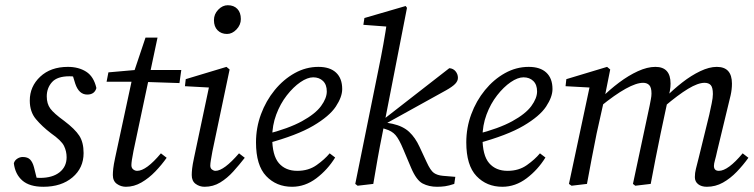

<svg xmlns="http://www.w3.org/2000/svg" viewBox="-20 -704 2885 735"><path d="M126 0 91 -32Q105 -27 113 -25Q121 -23 133 -23Q181 -23 208 -44.5Q235 -66 235 -102Q235 -125 225 -145.5Q215 -166 175 -194Q141 -220 117.5 -248Q94 -276 94 -319Q94 -373 134 -410.5Q174 -448 240 -448Q281 -448 310 -429.5Q339 -411 349 -367Q342 -342 314 -342Q282 -342 268 -384L252 -436L279 -407Q272 -409 264.5 -410.5Q257 -412 246 -412Q199 -412 179 -389.5Q159 -367 159 -335Q159 -307 172.5 -288.5Q186 -270 226 -241Q267 -210 283.5 -184.5Q300 -159 300 -118Q300 -61 257.5 -25Q215 11 146 11Q93 11 65.5 -13Q38 -37 33 -79Q36 -90 46 -96.5Q56 -103 67 -103Q86 -103 95.5 -93Q105 -83 110 -64Z M388 -391 395 -427 520 -438V-436H674L667 -386L516 -391ZM421 -101 489 -417 537 -560H583L491 -126Q483 -86 483 -72Q483 -61 490 -55.5Q497 -50 505 -50Q540 -50 596 -117L618 -100Q599 -73 574.5 -47.5Q550 -22 521.5 -5.5Q493 11 462 11Q443 11 427.5 0Q412 -11 412 -34Q412 -44 413.5 -58.5Q415 -73 421 -101Z M714 -34Q714 -44 715.5 -58.5Q717 -73 723 -101L782 -380L798 -368L688 -374L691 -401L847 -448L859 -438L793 -124Q790 -107 787.5 -92.5Q785 -78 785 -70Q785 -60 791.5 -55Q798 -50 805 -50Q837 -50 895 -117L917 -100Q896 -73 873 -47.5Q850 -22 823 -5.5Q796 11 763 11Q744 11 729 0Q714 -11 714 -34ZM849 -574Q827 -574 813 -588Q799 -602 799 -627Q799 -650 815.5 -667Q832 -684 852 -684Q875 -684 888.5 -670Q902 -656 902 -631Q902 -609 885.5 -591.5Q869 -574 849 -574Z M1098 11Q1038 11 999 -30Q960 -71 960 -159Q960 -215 979 -266.5Q998 -318 1031.5 -359Q1065 -400 1108 -424Q1151 -448 1199 -448Q1243 -448 1266.5 -426Q1290 -404 1290 -363Q1290 -333 1265.5 -296Q1241 -259 1179 -222.5Q1117 -186 1003 -155L999 -190Q1085 -212 1136 -240Q1187 -268 1209 -298Q1231 -328 1231 -354Q1231 -380 1216.5 -394Q1202 -408 1179 -408Q1157 -408 1130 -389.5Q1103 -371 1078 -339Q1053 -307 1037.5 -265.5Q1022 -224 1022 -178Q1022 -109 1047.5 -79.5Q1073 -50 1118 -50Q1161 -50 1192 -72Q1223 -94 1242 -117L1263 -101Q1234 -54 1191 -21.5Q1148 11 1098 11Z M1340 0 1429 -439Q1439 -487 1447.5 -534.5Q1456 -582 1463 -630L1478 -601L1371 -609L1375 -635L1533 -681L1538 -674L1444 -193Q1434 -144 1425.5 -96Q1417 -48 1409 0L1349 7ZM1719 0Q1698 7 1683.5 9Q1669 11 1653 11Q1622 11 1598 -1.5Q1574 -14 1554 -61L1524 -132Q1508 -171 1494 -187Q1480 -203 1455 -210L1437 -216L1434 -236L1700 -443Q1715 -442 1724 -431Q1733 -420 1733 -406Q1733 -394 1722.5 -383Q1712 -372 1687 -358L1454 -229L1456 -235L1483 -230Q1523 -221 1546.5 -199Q1570 -177 1586 -142L1613 -84Q1628 -51 1641 -42Q1654 -33 1675 -31L1723 -27Z M1903 11Q1843 11 1804 -30Q1765 -71 1765 -159Q1765 -215 1784 -266.5Q1803 -318 1836.5 -359Q1870 -400 1913 -424Q1956 -448 2004 -448Q2048 -448 2071.5 -426Q2095 -404 2095 -363Q2095 -333 2070.5 -296Q2046 -259 1984 -222.5Q1922 -186 1808 -155L1804 -190Q1890 -212 1941 -240Q1992 -268 2014 -298Q2036 -328 2036 -354Q2036 -380 2021.5 -394Q2007 -408 1984 -408Q1962 -408 1935 -389.5Q1908 -371 1883 -339Q1858 -307 1842.5 -265.5Q1827 -224 1827 -178Q1827 -109 1852.5 -79.5Q1878 -50 1923 -50Q1966 -50 1997 -72Q2028 -94 2047 -117L2068 -101Q2039 -54 1996 -21.5Q1953 11 1903 11Z M2686 11Q2665 11 2652.5 1Q2640 -9 2640 -26Q2640 -42 2644 -57.5Q2648 -73 2655 -101L2695 -264Q2700 -287 2704.5 -308.5Q2709 -330 2709 -344Q2709 -369 2701 -378Q2693 -387 2677 -387Q2652 -387 2614 -364Q2576 -341 2523 -296L2527 -331Q2558 -362 2592 -388.5Q2626 -415 2660.5 -431.5Q2695 -448 2724 -448Q2782 -448 2782 -384Q2782 -362 2777 -339.5Q2772 -317 2766 -294L2725 -124Q2721 -105 2717 -91Q2713 -77 2713 -69Q2713 -50 2732 -50Q2767 -50 2823 -117L2845 -100Q2825 -72 2800.5 -46.5Q2776 -21 2747.5 -5Q2719 11 2686 11ZM2227 0 2168 7 2158 0 2239 -380 2255 -368 2145 -374 2148 -401 2304 -448 2316 -438 2293 -323 2264 -193Q2254 -144 2245 -96.5Q2236 -49 2227 0ZM2471 0 2412 7 2403 0 2467 -300Q2469 -311 2471.5 -323.5Q2474 -336 2474 -346Q2474 -369 2465.5 -378Q2457 -387 2442 -387Q2390 -387 2278 -296L2283 -330Q2314 -361 2350 -388Q2386 -415 2422 -431.5Q2458 -448 2489 -448Q2547 -448 2547 -384Q2547 -371 2544.5 -357Q2542 -343 2538 -329L2509 -193Q2499 -144 2489.5 -96.5Q2480 -49 2471 0Z"/></svg>

Font: Lisu Bosa ExtraLight
Style: Italic
Weight: 200
Italic angle: -19°
Designer: David Morse, Annie Olsen, Victor Gaultney, Frank Grießhammer (Latin)
Foundry: SIL International
Version: Version 2.000